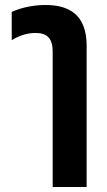

<svg xmlns="http://www.w3.org/2000/svg" viewBox="-20 -549 430 769"><path d="M191 200H327V-366C327 -489 258 -529 162 -529C101 -529 52 -513 27 -501V-388C53 -404 85 -417 122 -417C170 -417 191 -394 191 -342Z"/></svg>

Font: Noto Sans Thai UI Cond
Style: Bold
Weight: 700
Width: 3
Designer: Monotype Design Team
Foundry: Monotype Imaging Inc.
Version: Version 2.000